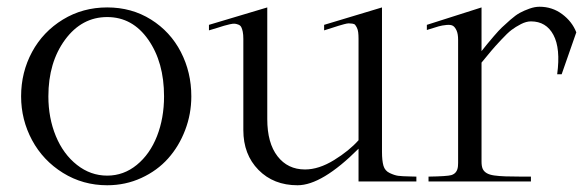

<svg xmlns="http://www.w3.org/2000/svg" viewBox="-20 -533 1727 564"><path d="M294.9 11.2Q223.6 11.2 165 -25.1Q106.4 -61.5 74.2 -121.3Q42 -181.2 42 -250Q42 -320.8 74.2 -380.4Q106.4 -439.9 164.8 -475.6Q223.1 -511.2 294.9 -511.2Q366.7 -511.2 423.6 -475.6Q480.5 -439.9 511.2 -380.4Q542 -320.8 542 -250Q542 -198.2 523.9 -150.9Q505.9 -103.5 473.9 -67.6Q441.9 -31.7 395.3 -10.3Q348.6 11.2 294.9 11.2ZM122.1 -250Q122.1 -186.5 144 -133.3Q166 -80.1 206.1 -48.6Q246.1 -17.1 294.9 -17.1Q343.3 -17.1 381.8 -48.6Q420.4 -80.1 441.2 -133.1Q461.9 -186 461.9 -250Q461.9 -350.1 415.5 -416.5Q369.1 -482.9 294.9 -482.9Q220.2 -482.9 171.1 -416.3Q122.1 -349.6 122.1 -250Z M593.8 -443.8V-460L765.1 -511.2V-183.1Q765.1 -112.8 795.2 -74Q825.2 -35.2 876 -35.2Q916.5 -35.2 961.2 -62.7Q1005.9 -90.3 1033.2 -121.1V-418.9Q1033.2 -430.2 1032.2 -438Q1031.2 -445.8 1028.6 -451.2Q1025.9 -456.5 1023.4 -459.7Q1021 -462.9 1014.9 -463.6Q1008.8 -464.4 1004.4 -464.4Q1000 -464.4 990.7 -461.9Q981.4 -459.5 974.6 -457.3Q967.8 -455.1 954.6 -450.9Q941.4 -446.8 932.1 -443.8V-460L1102.1 -511.2V-86.9Q1102.1 -61 1106.4 -46.1Q1110.8 -31.2 1124.8 -24.7Q1138.7 -18.1 1149.4 -16.6Q1160.2 -15.1 1187 -14.6Q1197.8 -14.2 1203.1 -14.2V0H1033.2V-96.2Q925.8 11.2 854 11.2Q783.7 11.2 739.3 -33.9Q694.8 -79.1 694.8 -150.9V-418.9Q694.8 -431.2 693.1 -439.7Q691.4 -448.2 688.7 -453.4Q686 -458.5 680.2 -460.7Q674.3 -462.9 669.7 -463.4Q665 -463.9 655 -461.7Q645 -459.5 637.9 -457.3Q630.9 -455.1 616.9 -450.7Q603 -446.3 593.8 -443.8Z M1616.7 -314.9Q1627 -390.6 1605.7 -430.4Q1584.5 -470.2 1539.6 -470.2Q1525.9 -470.2 1510.3 -462.2Q1494.6 -454.1 1482.7 -445.1Q1470.7 -436 1451.7 -415.5Q1432.6 -395 1423.8 -384.5Q1415 -374 1394.5 -349.1V-58.1Q1394.5 -44.9 1397.9 -37.1Q1401.4 -29.3 1409.7 -24.4Q1418 -19.5 1431.6 -17.6Q1445.3 -15.6 1465.6 -14.9Q1485.8 -14.2 1513.7 -14.2Q1519 -14.2 1522.2 -14.2Q1525.4 -14.2 1530.3 -14.2Q1535.2 -14.2 1539.6 -14.2V0H1238.8V-14.2Q1293.9 -15.1 1305.7 -18.6Q1323.2 -23.9 1325.2 -44.4Q1325.7 -48.8 1325.7 -54.2V-416Q1325.7 -433.1 1321.3 -443.1Q1316.9 -453.1 1310.8 -457Q1304.7 -460.9 1291.7 -459.7Q1278.8 -458.5 1268.6 -455.6Q1258.3 -452.6 1238.3 -446.3Q1235.4 -445.3 1233.9 -444.8V-460L1394.5 -511.2V-382.8Q1407.2 -398.4 1411.6 -404.1Q1416 -409.7 1430.9 -427Q1445.8 -444.3 1454.6 -452.6Q1463.4 -460.9 1479.2 -474.9Q1495.1 -488.8 1507.3 -495.4Q1519.5 -502 1535.2 -507.6Q1550.8 -513.2 1564.9 -513.2Q1602.1 -513.2 1631.3 -491.5Q1660.6 -469.7 1672.9 -438L1629.9 -314.9Z"/></svg>

Font: Ortica Linear Light
Style: Regular
Weight: 300
Designer: Benedetta Bovani
Foundry: Collletttivo
Version: Version 2.000;Glyphs 3.1.2 (3151)